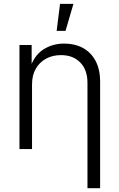

<svg xmlns="http://www.w3.org/2000/svg" viewBox="-20 -777 623 1001"><path d="M147 -337.4V0H81.5V-542.5H145V-416H134.3Q156.7 -486.8 204.8 -518.3Q252.9 -549.8 314.9 -549.8Q370.1 -549.8 412.4 -526.9Q454.6 -503.9 478.3 -459.5Q502 -415 502 -350.1V204.1H436V-345.2Q436 -412.6 398.4 -451.2Q360.8 -489.7 297.9 -489.7Q254.9 -489.7 220.7 -471.4Q186.5 -453.1 166.7 -418.9Q147 -384.8 147 -337.4ZM275.4 -616.2 293 -756.8H362.8L321.8 -616.2Z"/></svg>

Font: Inter 16pt Light
Style: Regular
Weight: 300
Version: Version 4.001;git-66647c0bb